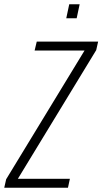

<svg xmlns="http://www.w3.org/2000/svg" viewBox="-51 -884 482 904"><path d="M-31 0 -22 -40 347 -646H112L122 -688H411L402 -648L33 -42H278L269 0ZM261 -798 275 -864H324L310 -798Z"/></svg>

Font: Saira Condensed ExtraLight
Style: Italic
Weight: 250
Width: 3
Italic angle: -12°
Designer: Hector Gatti with collaboration of the Omnibus-Type team
Foundry: Omnibus-Type
Version: Version 1.101